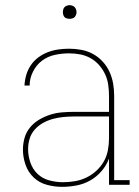

<svg xmlns="http://www.w3.org/2000/svg" viewBox="-20 -717 540 745"><path d="M221 8Q191 8 161.5 0Q132 -8 110.5 -28.5Q89 -49 79 -78Q69 -107 69 -136Q69 -160 75.5 -182.5Q82 -205 97 -223Q112 -241 132.5 -253Q153 -265 175 -272Q197 -279 220.5 -281Q244 -283 267 -283H403V-345Q403 -366 400 -387.5Q397 -409 388 -428.5Q379 -448 364.5 -464.5Q350 -481 331 -491.5Q312 -502 291 -506Q270 -510 248 -510Q220 -510 192.5 -504Q165 -498 143 -481.5Q121 -465 108 -439Q95 -413 95 -385H75Q76 -406 82 -426.5Q88 -447 100 -464.5Q112 -482 129 -494.5Q146 -507 165.5 -514.5Q185 -522 206 -525Q227 -528 248 -528Q272 -528 296 -523.5Q320 -519 341 -507.5Q362 -496 378.5 -478Q395 -460 405 -438Q415 -416 419 -392.5Q423 -369 423 -345V-18H483V0H403V-102Q393 -75 374 -53Q355 -31 330.5 -17Q306 -3 277.5 2.5Q249 8 221 8ZM224 -10Q248 -10 271 -14Q294 -18 315 -28Q336 -38 353.5 -54Q371 -70 382.5 -90Q394 -110 398.5 -133.5Q403 -157 403 -180V-265H267Q247 -265 226 -263Q205 -261 185 -255.5Q165 -250 147 -240Q129 -230 115 -214.5Q101 -199 95 -179Q89 -159 89 -138Q89 -112 98 -86Q107 -60 126 -42Q145 -24 171.5 -17Q198 -10 224 -10ZM250 -644Q245 -644 239.5 -645.5Q234 -647 230.5 -650.5Q227 -654 225.5 -659.5Q224 -665 224 -670Q224 -675 225.5 -680.5Q227 -686 230.5 -689.5Q234 -693 239.5 -695Q245 -697 250 -697Q255 -697 260.5 -695Q266 -693 269.5 -689.5Q273 -686 275 -680.5Q277 -675 277 -670Q277 -665 275 -659.5Q273 -654 269.5 -650.5Q266 -647 260.5 -645.5Q255 -644 250 -644Z"/></svg>

Font: Iosevka Curly Slab Thin
Style: Regular
Weight: 100
Monospace: yes
Designer: Belleve Invis
Foundry: Belleve Invis
Version: Version 22.1.2; ttfautohint (v1.8.4)